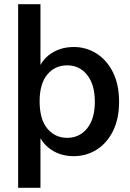

<svg xmlns="http://www.w3.org/2000/svg" viewBox="-20 -729 618 911"><path d="M66 162V-709H172V-421Q187 -448 211 -467Q235 -486 265 -496Q295 -506 330 -506Q389 -506 438 -475Q487 -444 516 -386Q545 -328 545 -246Q545 -165 516 -107Q487 -49 438 -18.5Q389 12 330 12Q295 12 265 2Q235 -8 211 -27.5Q187 -47 172 -73V162ZM299 -75Q357 -75 393.5 -120Q430 -165 430 -246Q430 -328 393.5 -373.5Q357 -419 299 -419Q241 -419 204.5 -375.5Q168 -332 168 -248Q168 -163 204.5 -119Q241 -75 299 -75Z"/></svg>

Font: Atkinson Hyperlegible Next Medium
Style: Regular
Weight: 500
Designer: Elliott Scott, Megan Eiswerth, Linus Boman, Theodore Petrosky, Letters from Sweden
Foundry: Applied Design Works, Letters from Sweden
Version: Version 2.001